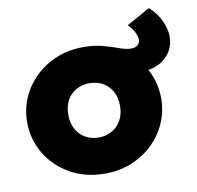

<svg xmlns="http://www.w3.org/2000/svg" viewBox="-75 -722 835 815"><g transform="rotate(-10 342.0 -314.0)"><path d="M314.5 15Q229.5 15 164.2 -22.2Q99 -59.5 62.2 -121.2Q25.5 -183 25.5 -257.5Q25.5 -311.5 46.5 -360.5Q67.5 -409.5 106.2 -447.5Q145 -485.5 198 -507.8Q251 -530 314.5 -530Q399.5 -530 464.8 -492.8Q530 -455.5 566.8 -393.8Q603.5 -332 603.5 -257.5Q603.5 -204 582.5 -154.8Q561.5 -105.5 522.8 -67.5Q484 -29.5 431.2 -7.2Q378.5 15 314.5 15ZM314.5 -140.5Q346 -140.5 371.2 -154.8Q396.5 -169 411.2 -195.2Q426 -221.5 426 -257.5Q426 -293.5 411.5 -319.8Q397 -346 371.8 -360.2Q346.5 -374.5 314.5 -374.5Q282.5 -374.5 257 -360.2Q231.5 -346 217.2 -319.8Q203 -293.5 203 -257.5Q203 -221.5 217.5 -195.2Q232 -169 257.5 -154.8Q283 -140.5 314.5 -140.5ZM545 -385Q518.5 -385 490.5 -392.5Q462.5 -400 433.5 -409.8Q404.5 -419.5 375.2 -426.8Q346 -434 316.5 -434L315.5 -530Q363.5 -530 400.8 -519.5Q438 -509 466 -498.8Q494 -488.5 514 -488.5Q534 -488.5 543.8 -497.5Q553.5 -506.5 553.5 -520.5Q553.5 -533.5 545 -551.5Q536.5 -569.5 517.5 -588.5L618.5 -644.5Q652 -614.5 668.2 -578.5Q684.5 -542.5 684.5 -510Q684.5 -475 667.2 -446.8Q650 -418.5 618.8 -401.8Q587.5 -385 545 -385Z"/></g></svg>

Font: Geologica ExtraBold
Style: Regular
Weight: 800
Designer: Sindre Bremnes, Frode Helland
Foundry: Monokrom Skriftforlag AS
Version: Version 1.010;gftools[0.9.28]